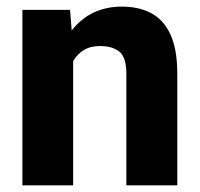

<svg xmlns="http://www.w3.org/2000/svg" viewBox="-20 -558 602 578"><path d="M280.8 -419.4Q252 -419.4 232.2 -407.2Q212.4 -395 200.2 -374V0H47.4V-528.3H190.9L195.8 -466.3Q252 -538.1 347.2 -538.1Q397 -538.1 434.3 -518.8Q471.7 -499.5 492.7 -455.1Q513.7 -410.6 513.7 -335V0H360.4V-335.4Q360.4 -385.3 339.6 -402.3Q318.8 -419.4 280.8 -419.4Z"/></svg>

Font: Vazirmatn RD FD ExtraBold
Style: Regular
Weight: 800
Designer: Saber Rastikerdar
Foundry: Saber Rastikerdar
Version: Version 33.003